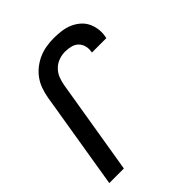

<svg xmlns="http://www.w3.org/2000/svg" viewBox="-203 -875 1006 1006"><g transform="rotate(-45 300.0 -371.5)"><path d="M135 0H27L117 -547Q122 -574 131.5 -601Q141 -628 158 -651.5Q175 -675 199 -693.5Q223 -712 249 -723Q275 -734 303 -738.5Q331 -743 358 -743Q386 -743 413 -739.5Q440 -736 463.5 -726.5Q487 -717 507.5 -700.5Q528 -684 540 -661.5Q552 -639 556 -612Q560 -585 555 -558L553 -548H446L447 -553Q451 -574 445.5 -594Q440 -614 426 -627.5Q412 -641 391.5 -646Q371 -651 350 -651Q327 -651 304 -643Q281 -635 263 -617.5Q245 -600 236 -577.5Q227 -555 223 -532Z"/></g></svg>

Font: Iosevka Semibold Extended
Style: Italic
Weight: 600
Width: 7
Italic angle: -9°
Monospace: yes
Designer: Belleve Invis
Foundry: Belleve Invis
Version: Version 32.5.0; ttfautohint (v1.8.4)